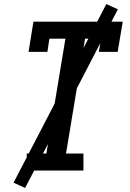

<svg xmlns="http://www.w3.org/2000/svg" viewBox="-20 -842 640 948"><path d="M112 0V-84H209L303 -651H224L214 -586H121L145 -735H586L561 -586H468L479 -651H400L306 -84H392V0ZM104 86 47 60 505 -822 562 -796Z"/></svg>

Font: Iosevka Slab MdExObl
Style: Regular
Weight: 500
Width: 7
Italic angle: -9°
Monospace: yes
Designer: Belleve Invis
Foundry: Belleve Invis
Version: Version 11.1.1; ttfautohint (v1.8.3)